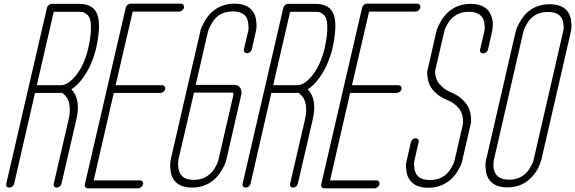

<svg xmlns="http://www.w3.org/2000/svg" viewBox="-20 -821 3125 1043"><path d="M368 -336Q420 -281 395 -173L314 177Q312 186 304.5 192Q297 198 288 198Q279 198 274.5 192Q270 186 272 177L353 -173Q358 -195 359 -214Q360 -233 358 -246.5Q356 -260 352 -272Q348 -284 343 -291Q338 -298 332.5 -304Q327 -310 323 -312.5Q319 -315 316 -317Q307 -316 299 -316H170L57 177Q55 186 47 192Q39 198 31 198Q25 198 20.5 195.5Q16 193 14.5 188Q13 183 14 177L235 -778Q237 -787 244.5 -793.5Q252 -800 261 -800H410Q488 -800 509 -741.5Q530 -683 501 -553Q491 -514 474 -474Q457 -434 428.5 -395Q400 -356 368 -336ZM180 -358H308Q342 -358 374.5 -391Q407 -424 427.5 -467Q448 -510 458 -553Q472 -612 473.5 -653Q475 -694 470 -713.5Q465 -733 450.5 -744Q436 -755 426.5 -756Q417 -757 400 -757H272Z M851 -316H598L489 159H741Q747 159 751 162Q755 165 757 169.5Q759 174 757 180Q756 185 753.5 188.5Q751 192 747.5 195Q744 198 739.5 200Q735 202 731 202H458Q449 202 444 195.5Q439 189 441 180L663 -779Q665 -788 672.5 -794.5Q680 -801 689 -801H963Q971 -801 976 -794.5Q981 -788 979 -779Q978 -774 974 -769Q970 -764 964 -761Q958 -758 953 -758H701L608 -358H860Q869 -358 874 -352Q879 -346 877 -337Q875 -328 867 -322Q859 -316 851 -316Z M1291 -308 1211 41Q1209 49 1205 62.5Q1201 76 1183 106Q1165 136 1141 157Q1091 198 1023 198Q956 198 925 157Q910 136 906.5 105.5Q903 75 905 61.5Q907 48 909 39L996 -339L1067 -645Q1068 -653 1072.5 -666.5Q1077 -680 1094.5 -710Q1112 -740 1136 -760Q1186 -801 1254 -801Q1323 -801 1353 -760Q1368 -740 1371.5 -710Q1375 -680 1373 -667Q1371 -654 1369 -646L1348 -553Q1346 -545 1338.5 -538.5Q1331 -532 1322 -532Q1313 -532 1308 -538.5Q1303 -545 1305 -553L1327 -647Q1329 -653 1330 -662.5Q1331 -672 1328.5 -694Q1326 -716 1316 -731Q1295 -759 1244 -759Q1194 -759 1160 -731Q1143 -716 1130 -693.5Q1117 -671 1114 -661.5Q1111 -652 1109 -646L1043 -360H1253Q1267 -360 1276.5 -352.5Q1286 -345 1289.5 -334Q1293 -323 1292 -310Q1291 -309 1291 -308ZM1117 127Q1135 113 1148 90Q1161 67 1164 57Q1167 47 1168 42L1248 -306Q1248 -318 1243 -318H1034L951 39Q950 46 948 56Q946 66 949 89.5Q952 113 963 128Q983 156 1033 156Q1083 156 1117 127Z M1652 -336Q1704 -281 1679 -173L1598 177Q1596 186 1588.5 192Q1581 198 1572 198Q1563 198 1558.5 192Q1554 186 1556 177L1637 -173Q1642 -195 1643 -214Q1644 -233 1642 -246.5Q1640 -260 1636 -272Q1632 -284 1627 -291Q1622 -298 1616.5 -304Q1611 -310 1607 -312.5Q1603 -315 1600 -317Q1591 -316 1583 -316H1454L1341 177Q1339 186 1331 192Q1323 198 1315 198Q1309 198 1304.5 195.5Q1300 193 1298.5 188Q1297 183 1298 177L1519 -778Q1521 -787 1528.5 -793.5Q1536 -800 1545 -800H1694Q1772 -800 1793 -741.5Q1814 -683 1785 -553Q1775 -514 1758 -474Q1741 -434 1712.5 -395Q1684 -356 1652 -336ZM1464 -358H1592Q1626 -358 1658.5 -391Q1691 -424 1711.5 -467Q1732 -510 1742 -553Q1756 -612 1757.5 -653Q1759 -694 1754 -713.5Q1749 -733 1734.5 -744Q1720 -755 1710.5 -756Q1701 -757 1684 -757H1556Z M2135 -316H1882L1773 159H2025Q2031 159 2035 162Q2039 165 2041 169.5Q2043 174 2041 180Q2040 185 2037.5 188.5Q2035 192 2031.5 195Q2028 198 2023.5 200Q2019 202 2015 202H1742Q1733 202 1728 195.5Q1723 189 1725 180L1947 -779Q1949 -788 1956.5 -794.5Q1964 -801 1973 -801H2247Q2255 -801 2260 -794.5Q2265 -788 2263 -779Q2262 -774 2258 -769Q2254 -764 2248 -761Q2242 -758 2237 -758H1985L1892 -358H2144Q2153 -358 2158 -352Q2163 -346 2161 -337Q2159 -328 2151 -322Q2143 -316 2135 -316Z M2536 -143 2493 43Q2492 51 2488 64.5Q2484 78 2466 108Q2448 138 2424 158Q2374 199 2306 199Q2237 199 2207 158Q2192 138 2188 109.5Q2184 81 2186 67.5Q2188 54 2191 44L2212 -49Q2214 -58 2221.5 -64Q2229 -70 2238 -70Q2244 -70 2248 -67Q2252 -64 2254 -59.5Q2256 -55 2254 -49L2233 44V45Q2231 51 2229.5 60.5Q2228 70 2231 92Q2234 114 2244 129Q2265 157 2316 157Q2366 157 2400 129Q2418 114 2431 91.5Q2444 69 2447 59.5Q2450 50 2451 43L2494 -143Q2495 -148 2495.5 -155Q2496 -162 2494 -180Q2492 -198 2484.5 -214Q2477 -230 2457.5 -248Q2438 -266 2409 -278Q2372 -293 2348 -315.5Q2324 -338 2315 -357.5Q2306 -377 2303 -398Q2300 -419 2300.5 -427.5Q2301 -436 2303 -442L2349 -644Q2351 -652 2355 -665Q2359 -678 2376.5 -708Q2394 -738 2419 -759Q2468 -800 2537 -800Q2605 -800 2636 -759Q2647 -743 2652.5 -723.5Q2658 -704 2657 -686.5Q2656 -669 2655 -660Q2654 -651 2652 -645L2631 -552Q2629 -543 2621 -537Q2613 -531 2604.5 -531Q2596 -531 2591 -537Q2586 -543 2588 -552L2610 -645V-646Q2611 -651 2612.5 -661Q2614 -671 2611.5 -693Q2609 -715 2598 -729Q2577 -757 2527 -757Q2477 -757 2443 -729Q2425 -715 2412 -692.5Q2399 -670 2396 -660Q2393 -650 2392 -644L2345 -442Q2344 -438 2343.5 -431.5Q2343 -425 2346 -409Q2349 -393 2357 -378.5Q2365 -364 2384.5 -347Q2404 -330 2433 -318Q2469 -303 2493 -279.5Q2517 -256 2526 -235.5Q2535 -215 2537.5 -191.5Q2540 -168 2539 -158.5Q2538 -149 2536 -143Z M2736 197Q2668 197 2638 156Q2623 136 2619.5 106.5Q2616 77 2617.5 64Q2619 51 2622 42L2780 -644Q2782 -652 2786 -665Q2790 -678 2807.5 -707.5Q2825 -737 2849 -758Q2898 -798 2966 -798Q3034 -798 3064 -758Q3079 -737 3082.5 -708Q3086 -679 3084 -666Q3082 -653 3080 -644L2922 42Q2921 45 2919.5 50.5Q2918 56 2913 69.5Q2908 83 2901 96.5Q2894 110 2881 126.5Q2868 143 2853 156Q2804 197 2736 197ZM2872 -728Q2855 -714 2842.5 -692Q2830 -670 2826.5 -659.5Q2823 -649 2822 -644L2664 43Q2663 45 2662.5 49Q2662 53 2661 63.5Q2660 74 2660.5 83.5Q2661 93 2664.5 105.5Q2668 118 2675 127Q2696 155 2746 155Q2796 155 2830 126Q2847 112 2859.5 90Q2872 68 2875.5 58Q2879 48 2880 42L3038 -645Q3040 -651 3041.5 -660.5Q3043 -670 3040.5 -692Q3038 -714 3027 -729Q3006 -756 2956 -756Q2906 -756 2872 -728Z"/></svg>

Font: Soda Fountain
Style: ThinOblique
Weight: 400
Version: Version 1.0